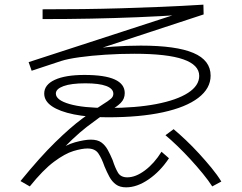

<svg xmlns="http://www.w3.org/2000/svg" viewBox="-20 -773 1040 825"><path d="M522 32Q495 32 478 19.5Q461 7 450 -13.5Q439 -34 429 -58Q417 -93 402.5 -114Q388 -135 356 -135Q332 -135 295.5 -124Q259 -113 212 -78Q165 -43 108 28L68 5Q152 -98 217.5 -162Q283 -226 333 -263Q383 -300 418 -322Q447 -340 457 -349Q467 -358 467 -370Q467 -392 436.5 -403.5Q406 -415 347 -415Q286 -415 253 -403Q220 -391 220 -371Q220 -343 278.5 -326Q337 -309 443 -309Q564 -309 652 -326Q740 -343 788 -374Q836 -405 836 -447Q836 -494 767.5 -518Q699 -542 557 -542Q495 -542 433 -538Q371 -534 321 -527Q271 -520 243 -511L116 -469L103 -506L789 -729L775 -710Q670 -703 571 -699Q472 -695 372 -693Q272 -691 163 -691V-733Q253 -733 336 -734Q419 -735 502 -737.5Q585 -740 671.5 -743.5Q758 -747 854 -753L855 -711L359 -548L354 -559Q404 -568 464 -572.5Q524 -577 585 -577Q737 -577 811 -545.5Q885 -514 885 -448Q885 -393 832 -352.5Q779 -312 680 -290.5Q581 -269 443 -269Q359 -269 297.5 -281.5Q236 -294 203 -316.5Q170 -339 170 -371Q170 -409 215.5 -430Q261 -451 343 -451Q430 -451 473 -431.5Q516 -412 516 -373Q516 -348 498.5 -330.5Q481 -313 445 -293Q409 -271 352.5 -227.5Q296 -184 217 -99L207 -113Q260 -150 302 -161.5Q344 -173 370 -173Q399 -173 415.5 -161Q432 -149 443 -129Q454 -109 464 -85Q475 -51 487 -31Q499 -11 527 -11Q563 -11 603 -41Q643 -71 674 -121L706 -93Q669 -37 619 -2.5Q569 32 522 32ZM892 28Q876 3 851.5 -27Q827 -57 799 -87.5Q771 -118 743 -145Q715 -172 691 -192L726 -218Q750 -198 778.5 -171Q807 -144 835 -113.5Q863 -83 888.5 -52Q914 -21 931 7Z"/></svg>

Font: M PLUS 2 Thin Light
Style: Regular
Weight: 300
Version: Version 1.001